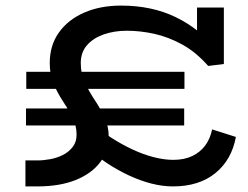

<svg xmlns="http://www.w3.org/2000/svg" viewBox="-20 -654 886 687"><path d="M71 13V-80H114Q136 -80 160 -84.5Q184 -89 205 -99.5Q226 -110 240 -128Q254 -146 254 -172Q254 -205 239.5 -233.5Q225 -262 206 -290.5Q187 -319 172.5 -352.5Q158 -386 158 -428Q158 -492 191 -538Q224 -584 281.5 -609Q339 -634 413 -634Q523 -634 608 -593Q693 -552 758 -475L685 -478V-627H781V-425L725 -418Q681 -468 631.5 -495Q582 -522 532 -533Q482 -544 434 -544Q389 -544 351.5 -531Q314 -518 291.5 -492.5Q269 -467 269 -428Q269 -390 284 -358Q299 -326 319 -296Q339 -266 354 -234Q369 -202 369 -165Q369 -114 338.5 -73.5Q308 -33 251 -10Q194 13 114 13ZM73 -205V-266H639V-205ZM599 13Q562 13 522.5 3Q483 -7 442 -26Q401 -45 362.5 -70.5Q324 -96 290 -128L303 -220Q337 -188 375.5 -163Q414 -138 453.5 -119.5Q493 -101 530.5 -91.5Q568 -82 600 -82Q639 -82 667.5 -95.5Q696 -109 714 -133Q732 -157 739 -191L824 -164Q809 -82 750.5 -34.5Q692 13 599 13ZM74 -336V-397H640V-336Z"/></svg>

Font: BioRhyme SemiExpanded Medium
Style: Regular
Weight: 500
Width: 6
Designer: Aoife Mooney
Foundry: Aoife Mooney Type
Version: Version 1.600;gftools[0.9.33]